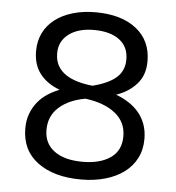

<svg xmlns="http://www.w3.org/2000/svg" viewBox="-48 -665 665 724"><g transform="rotate(5 284.5 -303.5)"><path d="M59 -161Q59 -192 68.5 -217Q78 -242 94 -261.5Q110 -281 131 -294.5Q152 -308 175 -317Q127 -335 100.5 -369Q74 -403 74 -455Q74 -493 89 -523.5Q104 -554 132 -575.5Q160 -597 199 -608.5Q238 -620 285 -620Q383 -620 439.5 -575.5Q496 -531 496 -453Q496 -400 466 -366.5Q436 -333 389 -317Q414 -308 436 -294Q458 -280 474.5 -261Q491 -242 500.5 -216.5Q510 -191 510 -160Q510 -119 493.5 -87Q477 -55 447.5 -33Q418 -11 376.5 1Q335 13 285 13Q182 13 120.5 -32.5Q59 -78 59 -161ZM430 -163Q430 -217 388.5 -250Q347 -283 275 -292Q213 -281 176 -248Q139 -215 139 -162Q139 -111 177.5 -82.5Q216 -54 285 -54Q351 -54 390.5 -81.5Q430 -109 430 -163ZM154 -454Q154 -426 165 -406.5Q176 -387 195.5 -374Q215 -361 241 -353.5Q267 -346 297 -343Q357 -358 386.5 -384Q416 -410 416 -453Q416 -501 381 -527Q346 -553 285 -553Q225 -553 189.5 -526Q154 -499 154 -454Z"/></g></svg>

Font: Baloo Chettan 2
Style: Regular
Weight: 400
Designer: Maithili Shingre, Unnati Kotecha and Ek Type
Foundry: Ek Type
Version: Version 1.640;hotconv 1.0.111;makeotfexe 2.5.65597; ttfautoh